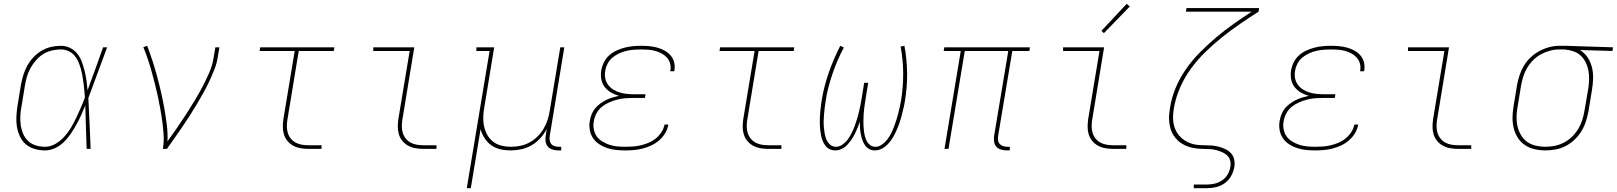

<svg xmlns="http://www.w3.org/2000/svg" viewBox="-20 -777 8440 1002"><path d="M215 8Q188 8 161.5 0.5Q135 -7 115.5 -23.5Q96 -40 84.5 -64Q73 -88 68.5 -114Q64 -140 65.5 -168Q67 -196 71 -223L89 -333Q94 -359 101.5 -384.5Q109 -410 122 -433.5Q135 -457 154 -477.5Q173 -498 196.5 -512Q220 -526 246 -532Q272 -538 298 -538Q324 -538 346.5 -526.5Q369 -515 384 -496Q399 -477 407.5 -453.5Q416 -430 422 -405.5Q428 -381 431.5 -356Q435 -331 437 -306Q458 -362 478 -418Q498 -474 518 -530H539Q514 -464 490 -397.5Q466 -331 441 -265Q445 -199 447.5 -132.5Q450 -66 453 0H432Q430 -57 428.5 -113.5Q427 -170 425 -226Q415 -201 403.5 -176Q392 -151 378.5 -126.5Q365 -102 349 -78.5Q333 -55 313 -35.5Q293 -16 267.5 -4Q242 8 215 8ZM215 -11Q243 -11 269 -26Q295 -41 315 -63Q335 -85 350 -110Q365 -135 377.5 -161.5Q390 -188 401.5 -214.5Q413 -241 423 -268Q422 -288 420 -307.5Q418 -327 415.5 -346.5Q413 -366 409.5 -385Q406 -404 400.5 -422.5Q395 -441 387 -458.5Q379 -476 366.5 -489.5Q354 -503 336 -511Q318 -519 298 -519Q275 -519 251 -513.5Q227 -508 206 -495Q185 -482 168 -462.5Q151 -443 139 -421.5Q127 -400 120.5 -377Q114 -354 110 -330L92 -220Q87 -196 86 -171Q85 -146 88.5 -122.5Q92 -99 101.5 -77.5Q111 -56 127.5 -40.5Q144 -25 167.5 -18Q191 -11 215 -11Z M830 0Q836 -35 834 -70Q832 -105 827.5 -139Q823 -173 817 -206.5Q811 -240 804 -273Q797 -306 788.5 -339Q780 -372 771 -404.5Q762 -437 751.5 -468.5Q741 -500 728 -531L748 -538Q763 -499 776 -459Q789 -419 800 -378Q811 -337 820.5 -295.5Q830 -254 837.5 -211.5Q845 -169 850.5 -126Q856 -83 854 -39Q879 -74 903 -108.5Q927 -143 950 -178.5Q973 -214 995 -250.5Q1017 -287 1036.5 -324Q1056 -361 1072.5 -399Q1089 -437 1095 -477L1104 -530H1125L1116 -477Q1111 -445 1098.5 -413.5Q1086 -382 1071.5 -351Q1057 -320 1040 -290Q1023 -260 1005.5 -230.5Q988 -201 969 -171.5Q950 -142 930.5 -113.5Q911 -85 891 -56.5Q871 -28 851 0Z M1589 0Q1569 0 1548.5 -3.5Q1528 -7 1510.5 -16.5Q1493 -26 1480.5 -41Q1468 -56 1462 -75Q1456 -94 1456 -114.5Q1456 -135 1459 -156L1518 -511H1335L1338 -530H1725L1722 -511H1539L1480 -153Q1477 -135 1477 -117.5Q1477 -100 1482 -83.5Q1487 -67 1497.5 -54Q1508 -41 1522.5 -33Q1537 -25 1554.5 -22Q1572 -19 1589 -19H1658V0Z M2189 0Q2169 0 2148.5 -3.5Q2128 -7 2110.5 -16.5Q2093 -26 2080.5 -41Q2068 -56 2062 -75Q2056 -94 2056 -114.5Q2056 -135 2059 -156L2118 -511H1928V-530H2142L2080 -153Q2077 -135 2077 -117.5Q2077 -100 2082 -83.5Q2087 -67 2097.5 -54Q2108 -41 2122.5 -33Q2137 -25 2154.5 -22Q2172 -19 2189 -19H2258V0Z M2416 205 2535 -511H2466V-530H2559L2508 -220Q2503 -195 2502 -169Q2501 -143 2506 -119Q2511 -95 2522.5 -74Q2534 -53 2553 -38Q2572 -23 2596.5 -17Q2621 -11 2646 -11Q2670 -11 2695 -16Q2720 -21 2742.5 -33Q2765 -45 2784 -63.5Q2803 -82 2816.5 -104.5Q2830 -127 2837.5 -150.5Q2845 -174 2849 -199L2904 -530H2925L2849 -68Q2847 -57 2848.5 -45.5Q2850 -34 2856.5 -26Q2863 -18 2874 -14.5Q2885 -11 2896 -11H2909V8H2893Q2878 8 2863.5 3.5Q2849 -1 2839.5 -11.5Q2830 -22 2827.5 -37.5Q2825 -53 2828 -68L2833 -104Q2820 -78 2799.5 -55.5Q2779 -33 2753.5 -18.5Q2728 -4 2700 2Q2672 8 2645 8Q2617 8 2591 2Q2565 -4 2544 -19Q2523 -34 2509 -56Q2495 -78 2488 -103L2437 205Z M3243 8Q3219 8 3195 5.5Q3171 3 3148.5 -4.5Q3126 -12 3107 -24.5Q3088 -37 3075 -56Q3062 -75 3058 -98.5Q3054 -122 3058 -146Q3061 -163 3067.5 -180Q3074 -197 3085.5 -211Q3097 -225 3112 -236Q3127 -247 3143 -255Q3159 -263 3176 -268Q3193 -273 3210 -277Q3188 -283 3168.5 -294.5Q3149 -306 3135.5 -323.5Q3122 -341 3118 -364.5Q3114 -388 3118 -411Q3122 -433 3132.5 -453.5Q3143 -474 3160 -489Q3177 -504 3198 -513.5Q3219 -523 3240.5 -528.5Q3262 -534 3283.5 -536Q3305 -538 3326 -538Q3348 -538 3369 -536Q3390 -534 3410 -528.5Q3430 -523 3447.5 -513.5Q3465 -504 3478.5 -489Q3492 -474 3497.5 -454Q3503 -434 3500 -413Q3500 -411 3499.5 -409Q3499 -407 3498 -405H3478Q3478 -407 3478.5 -408.5Q3479 -410 3479 -412Q3482 -430 3476.5 -447.5Q3471 -465 3459.5 -477.5Q3448 -490 3432 -498.5Q3416 -507 3399 -511.5Q3382 -516 3363.5 -517.5Q3345 -519 3326 -519Q3307 -519 3288 -517.5Q3269 -516 3249.5 -511.5Q3230 -507 3211.5 -498.5Q3193 -490 3177 -477Q3161 -464 3151.5 -446Q3142 -428 3139 -409Q3135 -389 3138.5 -369.5Q3142 -350 3153 -335Q3164 -320 3180 -310Q3196 -300 3214 -294.5Q3232 -289 3251.5 -287Q3271 -285 3291 -285H3349L3346 -266H3288Q3267 -266 3245.5 -264.5Q3224 -263 3202.5 -257.5Q3181 -252 3160 -243Q3139 -234 3121.5 -220Q3104 -206 3093 -185.5Q3082 -165 3079 -144Q3075 -123 3079 -102Q3083 -81 3094.5 -65Q3106 -49 3123.5 -38.5Q3141 -28 3160.5 -21.5Q3180 -15 3201 -13Q3222 -11 3243 -11Q3264 -11 3284.5 -12.5Q3305 -14 3325.5 -19Q3346 -24 3366 -32.5Q3386 -41 3403 -55Q3420 -69 3432 -87.5Q3444 -106 3448 -127H3468Q3464 -103 3451.5 -82Q3439 -61 3420.5 -45Q3402 -29 3380 -18.5Q3358 -8 3335 -2Q3312 4 3289 6Q3266 8 3243 8Z M3989 0Q3969 0 3948.5 -3.5Q3928 -7 3910.5 -16.5Q3893 -26 3880.5 -41Q3868 -56 3862 -75Q3856 -94 3856 -114.5Q3856 -135 3859 -156L3918 -511H3735L3738 -530H4125L4122 -511H3939L3880 -153Q3877 -135 3877 -117.5Q3877 -100 3882 -83.5Q3887 -67 3897.5 -54Q3908 -41 3922.5 -33Q3937 -25 3954.5 -22Q3972 -19 3989 -19H4058V0Z M4339 8Q4323 8 4309.5 1.5Q4296 -5 4287.5 -16.5Q4279 -28 4273.5 -41.5Q4268 -55 4265 -69.5Q4262 -84 4260.5 -99Q4259 -114 4258.5 -129.5Q4258 -145 4258.5 -160.5Q4259 -176 4260.5 -191.5Q4262 -207 4264 -222.5Q4266 -238 4268 -253Q4274 -290 4283.5 -326.5Q4293 -363 4305.5 -399Q4318 -435 4333 -469.5Q4348 -504 4365 -538L4384 -529Q4366 -496 4351.5 -462Q4337 -428 4325 -393Q4313 -358 4303.5 -322Q4294 -286 4289 -250Q4286 -233 4284 -215.5Q4282 -198 4280.5 -181Q4279 -164 4278.5 -146.5Q4278 -129 4279.5 -112Q4281 -95 4284 -78.5Q4287 -62 4293.5 -47.5Q4300 -33 4312.5 -22Q4325 -11 4342 -11Q4361 -11 4377.5 -23Q4394 -35 4405.5 -51Q4417 -67 4425.5 -84.5Q4434 -102 4440.5 -119.5Q4447 -137 4452.5 -155.5Q4458 -174 4462.5 -192Q4467 -210 4470.5 -228.5Q4474 -247 4477 -265L4490 -345H4511L4498 -265Q4496 -250 4493.5 -235.5Q4491 -221 4489.5 -206.5Q4488 -192 4487 -177.5Q4486 -163 4486 -148.5Q4486 -134 4486.5 -119.5Q4487 -105 4489 -91Q4491 -77 4494.5 -63.5Q4498 -50 4504.5 -38.5Q4511 -27 4522.5 -19Q4534 -11 4549 -11Q4567 -11 4583 -22.5Q4599 -34 4610.5 -49Q4622 -64 4630.5 -81Q4639 -98 4645.5 -115Q4652 -132 4657.5 -149.5Q4663 -167 4667.5 -184.5Q4672 -202 4676 -220Q4680 -238 4683 -256Q4694 -327 4693.5 -396.5Q4693 -466 4680 -534L4700 -538Q4713 -468 4714 -397Q4715 -326 4703 -253Q4700 -233 4695.5 -214Q4691 -195 4686 -175.5Q4681 -156 4674.5 -137Q4668 -118 4660 -99.5Q4652 -81 4641.5 -62.5Q4631 -44 4617 -28.5Q4603 -13 4584.5 -2.5Q4566 8 4546 8Q4529 8 4515.5 0.5Q4502 -7 4493.5 -20Q4485 -33 4480 -48Q4475 -63 4472 -78.5Q4469 -94 4468 -110Q4467 -126 4467 -142Q4462 -126 4455.5 -110Q4449 -94 4441 -78Q4433 -62 4423 -47.5Q4413 -33 4400.5 -20Q4388 -7 4371.5 0.5Q4355 8 4339 8Z M5234 8Q5219 8 5204 3.5Q5189 -1 5179.5 -11.5Q5170 -22 5168 -37.5Q5166 -53 5168 -68L5242 -511H5015L4930 0H4909L4994 -511H4905L4908 -530H5355L5352 -511H5263L5189 -68Q5187 -57 5188.5 -45.5Q5190 -34 5197 -26Q5204 -18 5215 -14.5Q5226 -11 5237 -11H5250V8Z M5789 0Q5769 0 5748.5 -3.5Q5728 -7 5710.5 -16.5Q5693 -26 5680.5 -41Q5668 -56 5662 -75Q5656 -94 5656 -114.5Q5656 -135 5659 -156L5718 -511H5528V-530H5742L5680 -153Q5677 -135 5677 -117.5Q5677 -100 5682 -83.5Q5687 -67 5697.5 -54Q5708 -41 5722.5 -33Q5737 -25 5754.5 -22Q5772 -19 5789 -19H5858V0ZM5741 -604 5728 -616 5860 -757 5876 -743Z M6210 205V186H6280Q6300 186 6320.5 181Q6341 176 6359 163.5Q6377 151 6387.5 132Q6398 113 6401 93Q6404 76 6399.5 60Q6395 44 6383.5 33.5Q6372 23 6357 16.5Q6342 10 6326 6Q6310 2 6293.5 1Q6277 0 6260 0Q6243 0 6226 -2Q6209 -4 6193.5 -8Q6178 -12 6163.5 -19Q6149 -26 6136.5 -35.5Q6124 -45 6114 -57.5Q6104 -70 6097 -84Q6090 -98 6086.5 -114Q6083 -130 6081.5 -146.5Q6080 -163 6081.5 -180Q6083 -197 6086 -214Q6086 -214 6086 -214Q6086 -214 6086 -214Q6094 -267 6115.5 -318.5Q6137 -370 6169.5 -416.5Q6202 -463 6242.5 -504Q6283 -545 6327 -582Q6371 -619 6417.5 -652Q6464 -685 6512 -716H6169L6172 -735H6551L6548 -716Q6499 -685 6451 -652Q6403 -619 6357.5 -582.5Q6312 -546 6270 -505Q6228 -464 6194 -417Q6160 -370 6137.5 -317.5Q6115 -265 6106 -211Q6103 -192 6102 -172.5Q6101 -153 6104 -135Q6107 -117 6114.5 -100Q6122 -83 6133.5 -69.5Q6145 -56 6160 -46Q6175 -36 6192 -29.5Q6209 -23 6228 -21Q6247 -19 6266.5 -19Q6286 -19 6305 -17.5Q6324 -16 6342 -11Q6360 -6 6376.5 2Q6393 10 6405 23.5Q6417 37 6421 55.5Q6425 74 6422 93Q6418 117 6406 139.5Q6394 162 6373.5 177.5Q6353 193 6328.5 199Q6304 205 6280 205Z M6843 8Q6819 8 6795 5.5Q6771 3 6748.5 -4.5Q6726 -12 6707 -24.5Q6688 -37 6675 -56Q6662 -75 6658 -98.5Q6654 -122 6658 -146Q6661 -163 6667.5 -180Q6674 -197 6685.5 -211Q6697 -225 6712 -236Q6727 -247 6743 -255Q6759 -263 6776 -268Q6793 -273 6810 -277Q6788 -283 6768.5 -294.5Q6749 -306 6735.5 -323.5Q6722 -341 6718 -364.5Q6714 -388 6718 -411Q6722 -433 6732.5 -453.5Q6743 -474 6760 -489Q6777 -504 6798 -513.5Q6819 -523 6840.5 -528.5Q6862 -534 6883.5 -536Q6905 -538 6926 -538Q6948 -538 6969 -536Q6990 -534 7010 -528.5Q7030 -523 7047.5 -513.5Q7065 -504 7078.5 -489Q7092 -474 7097.5 -454Q7103 -434 7100 -413Q7100 -411 7099.5 -409Q7099 -407 7098 -405H7078Q7078 -407 7078.5 -408.5Q7079 -410 7079 -412Q7082 -430 7076.5 -447.5Q7071 -465 7059.5 -477.5Q7048 -490 7032 -498.5Q7016 -507 6999 -511.5Q6982 -516 6963.5 -517.5Q6945 -519 6926 -519Q6907 -519 6888 -517.5Q6869 -516 6849.5 -511.5Q6830 -507 6811.5 -498.5Q6793 -490 6777 -477Q6761 -464 6751.5 -446Q6742 -428 6739 -409Q6735 -389 6738.5 -369.5Q6742 -350 6753 -335Q6764 -320 6780 -310Q6796 -300 6814 -294.5Q6832 -289 6851.5 -287Q6871 -285 6891 -285H6949L6946 -266H6888Q6867 -266 6845.5 -264.5Q6824 -263 6802.5 -257.5Q6781 -252 6760 -243Q6739 -234 6721.5 -220Q6704 -206 6693 -185.5Q6682 -165 6679 -144Q6675 -123 6679 -102Q6683 -81 6694.5 -65Q6706 -49 6723.5 -38.5Q6741 -28 6760.5 -21.5Q6780 -15 6801 -13Q6822 -11 6843 -11Q6864 -11 6884.5 -12.5Q6905 -14 6925.5 -19Q6946 -24 6966 -32.5Q6986 -41 7003 -55Q7020 -69 7032 -87.5Q7044 -106 7048 -127H7068Q7064 -103 7051.5 -82Q7039 -61 7020.5 -45Q7002 -29 6980 -18.5Q6958 -8 6935 -2Q6912 4 6889 6Q6866 8 6843 8Z M7589 0Q7569 0 7548.5 -3.5Q7528 -7 7510.5 -16.5Q7493 -26 7480.5 -41Q7468 -56 7462 -75Q7456 -94 7456 -114.5Q7456 -135 7459 -156L7518 -511H7328V-530H7542L7480 -153Q7477 -135 7477 -117.5Q7477 -100 7482 -83.5Q7487 -67 7497.5 -54Q7508 -41 7522.5 -33Q7537 -25 7554.5 -22Q7572 -19 7589 -19H7658V0Z M8045 8Q8016 8 7988 1.5Q7960 -5 7937.5 -20.5Q7915 -36 7900.5 -59Q7886 -82 7879.5 -109Q7873 -136 7873.5 -165Q7874 -194 7879 -223L7897 -333Q7902 -360 7910.5 -385.5Q7919 -411 7933.5 -435Q7948 -459 7969 -478.5Q7990 -498 8014.5 -511Q8039 -524 8065.5 -531Q8092 -538 8118 -538Q8122 -538 8125.5 -538Q8129 -538 8133 -538Q8137 -538 8141 -538Q8145 -538 8149 -538L8398 -530L8395 -511L8225 -516Q8249 -502 8265 -478Q8281 -454 8288 -425.5Q8295 -397 8294 -367Q8293 -337 8288 -307L8270 -197Q8265 -170 8256.5 -143.5Q8248 -117 8233.5 -93Q8219 -69 8197.5 -48.5Q8176 -28 8151 -15Q8126 -2 8098.5 3Q8071 8 8045 8ZM8045 -11Q8069 -11 8094 -16Q8119 -21 8142 -33Q8165 -45 8184 -63.5Q8203 -82 8216.5 -104.5Q8230 -127 8237.5 -151Q8245 -175 8249 -200L8268 -310Q8272 -334 8273 -358.5Q8274 -383 8270 -406Q8266 -429 8256 -450Q8246 -471 8229.5 -486.5Q8213 -502 8190.5 -509.5Q8168 -517 8144 -519H8130Q8126 -519 8123 -519Q8120 -519 8117 -519Q8093 -519 8069 -512.5Q8045 -506 8022.5 -494Q8000 -482 7981.5 -463.5Q7963 -445 7950 -423Q7937 -401 7929.5 -377.5Q7922 -354 7918 -330L7900 -220Q7895 -194 7894.5 -168Q7894 -142 7899.5 -118Q7905 -94 7917.5 -72.5Q7930 -51 7949.5 -37Q7969 -23 7994 -17Q8019 -11 8045 -11Z"/></svg>

Font: Iosevka Slab ThExObl
Style: Regular
Weight: 100
Width: 7
Italic angle: -9°
Monospace: yes
Designer: Belleve Invis
Foundry: Belleve Invis
Version: Version 11.1.1; ttfautohint (v1.8.3)